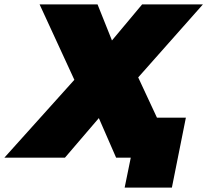

<svg xmlns="http://www.w3.org/2000/svg" viewBox="-72 -721 948 878"><path d="M374 -701 440 -536 578 -701H856L560 -367L731 0H459L380 -181L225 0H-52L268 -356L109 -701ZM498 137 526 0H459L495 -183H778L714 137Z"/></svg>

Font: Argentum Sans Black
Style: Italic
Weight: 900
Italic angle: -11°
Designer: Julieta Ulanovsky (font), Cristiano Sobral (main changes and remaster)
Foundry: Julieta Ulanovsky (font), Cristiano Sobral (main changes and remaster)
Version: Version 2.007;June 15, 2022;FontCreator 14.0.0.2814 64-bit; 